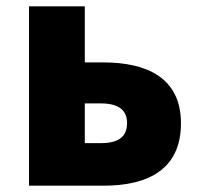

<svg xmlns="http://www.w3.org/2000/svg" viewBox="-20 -589 634 609"><path d="M72 0H308C446 0 554 -49 554 -198C554 -342 446 -391 308 -391H249V-569H72ZM249 -135V-261H300C357 -261 383 -239 383 -199C383 -156 357 -135 300 -135Z"/></svg>

Font: Noto Sans Korean Black
Style: Bold
Weight: 900
Designer: Ryoko NISHIZUKA (kana & ideographs); Paul D. Hunt (Latin, Greek & Cyrillic); Wenlong ZHANG (bopomofo); Sandoll Communica
Foundry: Adobe Systems Incorporated
Version: Version 1.000;PS 1;hotconv 1.0.78;makeotf.lib2.5.61930